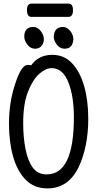

<svg xmlns="http://www.w3.org/2000/svg" viewBox="-20 -1024 540 1068"><path d="M244 24Q170 24 123 -24Q76 -72 53 -153Q30 -234 30 -337Q30 -454 64 -556Q98 -663 134 -663Q150 -663 153 -660Q194 -719 271 -719Q337 -719 381 -672Q425 -625 448 -545Q471 -465 471 -363Q471 -209 417 -93Q359 24 244 24ZM240 -54Q391 -54 391 -371Q391 -486 362 -562Q331 -645 267 -645Q234 -645 198 -613Q162 -581 135.5 -513.5Q109 -446 109 -339Q109 -260 122 -194.5Q135 -129 162.5 -91.5Q190 -54 240 -54ZM175 -753Q150 -753 132.5 -775.5Q115 -798 115 -820Q115 -874 166 -874Q189 -874 206.5 -851.5Q224 -829 224 -806Q224 -784 211 -768.5Q198 -753 175 -753ZM339 -753Q313 -753 296 -776Q279 -799 279 -820Q282 -874 330 -874Q353 -874 370.5 -852Q388 -830 388 -806Q385 -753 339 -753ZM155 -930Q130 -930 130 -968Q130 -1004 156 -1004H361Q386 -1004 386 -967Q386 -930 360 -930Z"/></svg>

Font: LXGW WenKai Mono TC
Style: Bold
Weight: 700
Designer: LXGW / Fontworks Inc.
Foundry: LXGW / Fontworks Inc.
Version: Version 1.330